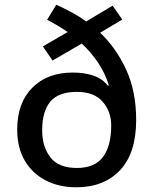

<svg xmlns="http://www.w3.org/2000/svg" viewBox="-20 -785 651 815"><path d="M219 -765Q252 -750 284.5 -732.5Q317 -715 346 -694L458 -761L499 -702L405 -646Q473 -582 515.5 -489.5Q558 -397 558 -276Q558 -135 489.5 -62.5Q421 10 304 10Q230 10 173.5 -19.5Q117 -49 85 -103.5Q53 -158 53 -235Q53 -348 117 -412.5Q181 -477 288 -477Q340 -477 378 -463.5Q416 -450 438 -421L442 -423Q426 -475 396 -519.5Q366 -564 327 -600L203 -528L162 -588L267 -649Q247 -663 225 -676Q203 -689 180 -701ZM306 -395Q228 -395 193.5 -353.5Q159 -312 159 -232Q159 -162 194 -117Q229 -72 306 -72Q382 -72 417 -118.5Q452 -165 452 -253Q452 -311 416 -353Q380 -395 306 -395Z"/></svg>

Font: Noto Sans Syriac Medium
Style: Regular
Weight: 500
Designer: Patrick Giasson and the Monotype Design Team
Foundry: Monotype Imaging Inc.
Version: Version 3.000; ttfautohint (v1.8.4.7-5d5b)